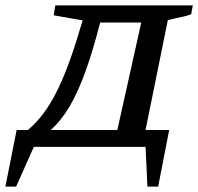

<svg xmlns="http://www.w3.org/2000/svg" viewBox="-76 -547 738 715"><path d="M-56 148 -14 -63H28Q90 -115 135 -205.5Q180 -296 221 -436L232 -471L124 -490L130 -527H642L636 -494Q618 -487 601.5 -484Q585 -481 549 -472L466 -63H554L513 148H473L466 0H50L-16 148ZM297 -463Q270 -358 242.5 -281.5Q215 -205 184 -152Q153 -99 113 -63H361L450 -463Z"/></svg>

Font: Piazzolla SC Medium
Style: Italic
Weight: 500
Italic angle: -11.3°
Designer: Juan Pablo del Peral
Foundry: Huerta Tipografica
Version: Version 1.330